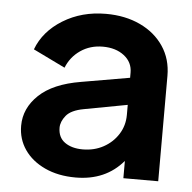

<svg xmlns="http://www.w3.org/2000/svg" viewBox="-46 -607 664 664"><g transform="rotate(5 286.5 -274.5)"><path d="M240 12Q179 12 133 -9.5Q87 -31 62 -67.5Q37 -104 37 -150Q37 -211 85.5 -257Q134 -303 230 -319L398 -348V-366Q398 -402 369 -424.5Q340 -447 295 -447Q251 -447 217.5 -424Q184 -401 169 -363L58 -417Q82 -481 147 -521Q212 -561 296 -561Q363 -561 415 -536.5Q467 -512 496.5 -468Q526 -424 526 -366V0H405V-60Q344 12 240 12ZM170 -155Q170 -121 194 -104Q218 -87 256 -87Q296 -87 328 -104.5Q360 -122 379 -152Q398 -182 398 -219V-254L248 -226Q204 -218 187 -197Q170 -176 170 -155Z"/></g></svg>

Font: Plus Jakarta Text
Style: Bold
Weight: 700
Designer: Gumpita Rahayu
Foundry: Tokotype Studio
Version: Version 1.000